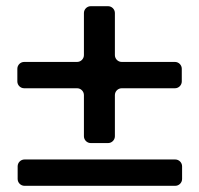

<svg xmlns="http://www.w3.org/2000/svg" viewBox="-20 -641 644 620"><path d="M251 -599V-463C251 -451 241 -441 229 -441H58C46 -441 36 -431 36 -419V-378C36 -366 46 -356 58 -356H229C241 -356 251 -346 251 -334V-201C251 -189 261 -179 273 -179H329C341 -179 351 -189 351 -201V-334C351 -346 361 -356 373 -356H545C557 -356 567 -366 567 -378V-419C567 -431 557 -441 545 -441H373C361 -441 351 -451 351 -463V-599C351 -611 341 -621 329 -621H273C261 -621 251 -611 251 -599ZM568 -63V-104C568 -116 558 -126 546 -126H59C47 -126 37 -116 37 -104V-63C37 -51 47 -41 59 -41H546C558 -41 568 -51 568 -63Z"/></svg>

Font: DIN Rundschrift
Style: Mittel
Weight: 400
Version: Version 1.027